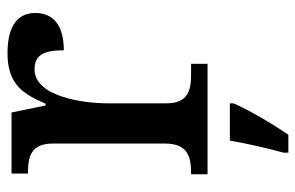

<svg xmlns="http://www.w3.org/2000/svg" viewBox="-162 -426 808 525"><g transform="rotate(-90 242.5 -163.0)"><path d="M29 0H331V-45H302C259 -45 223 -53 223 -112V-273C223 -342 242 -473 316 -473C355 -473 368 -448 368 -393C439 -393 470 -424 470 -471C470 -519 435 -547 360 -547C274 -547 248 -503 222 -443H217L198 -536H31V-491H34C78 -491 113 -482 113 -423V-117C113 -54 77 -45 32 -45H29ZM88 208V221H137C166 179 205 113 223 71V61H121C113 108 100 165 88 208Z"/></g></svg>

Font: Noto Serif Medium
Style: Regular
Weight: 500
Designer: Monotype Design Team
Foundry: Monotype Imaging Inc.
Version: Version 2.013